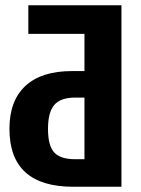

<svg xmlns="http://www.w3.org/2000/svg" viewBox="-20 -712 537 732"><path d="M443 0H259Q16 0 16 -221Q16 -328 77 -384.5Q138 -441 254 -441H302V-583H88V-692H443ZM302 -105V-340H267Q211 -340 187 -312Q163 -284 163 -221Q163 -156 187 -130.5Q211 -105 266 -105Z"/></svg>

Font: Fira Sans Compressed SemiBold
Style: Regular
Weight: 600
Width: 1
Designer: bBox Type GmbH & Carrois Corporate GbR & Edenspiekermann AG
Foundry: bBox Type GmbH & Carrois Corporate GbR & Edenspiekermann AG
Version: Version 4.301